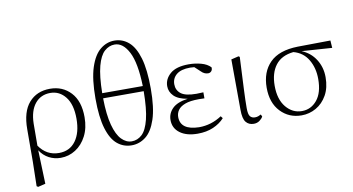

<svg xmlns="http://www.w3.org/2000/svg" viewBox="-91 -1035 2705 1472"><g transform="rotate(-10 1261.5 -298.5)"><path d="M86 196 90 5 91 -246Q91 -383 152 -452.5Q213 -522 316 -522Q414 -522 477 -454.5Q540 -387 540 -262Q540 -178 508 -116Q476 -54 423 -20Q370 14 307 14Q258 14 216 -8Q174 -30 146 -73L155 189L97 203ZM146 -109Q174 -68 212.5 -46.5Q251 -25 300 -25Q384 -25 430.5 -88.5Q477 -152 477 -261Q477 -372 430.5 -431Q384 -490 313 -490Q238 -490 193.5 -435Q149 -380 147 -281Z M859 14Q797 14 749 -25Q701 -64 674 -152.5Q647 -241 647 -387Q647 -538 676.5 -628.5Q706 -719 756 -759.5Q806 -800 866 -800Q929 -800 977 -758.5Q1025 -717 1051.5 -627Q1078 -537 1078 -389Q1078 -240 1048.5 -151.5Q1019 -63 969.5 -24.5Q920 14 859 14ZM865 -16Q910 -16 945 -48.5Q980 -81 1000 -161Q1020 -241 1021 -379H705Q707 -250 728.5 -170Q750 -90 786 -53Q822 -16 865 -16ZM705 -419H1021Q1016 -600 972 -685Q928 -770 863 -770Q819 -770 783.5 -738Q748 -706 727.5 -629Q707 -552 705 -419Z M1373 14Q1287 14 1236 -23.5Q1185 -61 1185 -125Q1185 -177 1223 -214.5Q1261 -252 1343 -263Q1271 -275 1238 -308Q1205 -341 1205 -385Q1205 -441 1252 -481.5Q1299 -522 1396 -522Q1446 -522 1492 -509.5Q1538 -497 1565 -469Q1567 -450 1557 -439Q1547 -428 1532 -428Q1502 -428 1478 -453L1435 -493L1402 -495Q1332 -495 1296.5 -466Q1261 -437 1261 -390Q1261 -344 1296 -316.5Q1331 -289 1416 -289Q1439 -289 1470 -291V-244Q1442 -245 1427 -245Q1358 -245 1319 -230Q1280 -215 1263.5 -191Q1247 -167 1247 -138Q1247 -36 1392 -33Q1487 -33 1569 -87L1582 -70Q1548 -32 1495 -9Q1442 14 1373 14Z M1809 14Q1771 14 1749 -13Q1727 -40 1727 -109L1725 -502L1783 -516L1792 -510Q1784 -343 1780 -259Q1776 -175 1776 -114Q1776 -65 1789.5 -49Q1803 -33 1827 -33Q1842 -33 1853 -37.5Q1864 -42 1874 -47L1882 -30Q1873 -13 1854 0.5Q1835 14 1809 14Z M2182 14Q2084 14 2019 -54.5Q1954 -123 1954 -241Q1954 -363 2025.5 -435Q2097 -507 2243 -510L2498 -513L2502 -455L2266 -471Q2335 -443 2374 -381.5Q2413 -320 2413 -243Q2413 -161 2380.5 -103.5Q2348 -46 2295.5 -16Q2243 14 2182 14ZM2203 -475Q2109 -465 2063 -404.5Q2017 -344 2017 -245Q2017 -139 2067 -78.5Q2117 -18 2190 -18Q2261 -18 2308 -75Q2355 -132 2355 -239Q2355 -325 2316.5 -390Q2278 -455 2203 -475Z"/></g></svg>

Font: Minh Nguyen ExtraLight
Style: Regular
Weight: 250
Designer: Ryoko NISHIZUKA 西塚涼子 (kana & ideographs); Frank Grießhammer (Latin, Greek & Cyrillic); Wenlong ZHANG 张文龙 (bopomofo); San
Foundry: Adobe
Version: Version 1.100;July 7, 2023;FontCreator 14.0.0.2814 64-bit